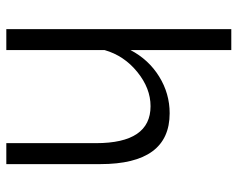

<svg xmlns="http://www.w3.org/2000/svg" viewBox="-94 -676 770 623"><g transform="rotate(90 291.5 -365.0)"><path d="M513 -305V0H445V-291Q445 -468 325 -468Q267 -468 214 -425Q161 -382 143 -319V0H75V-730H143V-403Q174 -462 229 -496Q284 -530 348 -530Q513 -530 513 -305Z"/></g></svg>

Font: Raleway
Style: Regular
Weight: 400
Designer: Matt McInerney, Pablo Impallari, Rodrigo Fuenzalida
Foundry: Matt McInerney, Pablo Impallari, Rodrigo Fuenzalida
Version: Version 1.000;PS 001.001;hotconv 1.0.56; ttfautohint (v1.5)